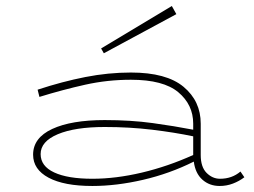

<svg xmlns="http://www.w3.org/2000/svg" viewBox="-20 -608 845 638"><path d="M287 10Q193 10 141.5 -17.5Q90 -45 90 -94Q90 -150 153.5 -179.5Q217 -209 328 -209Q415 -209 487.5 -199Q560 -189 622 -177V-197Q622 -260 572.5 -301.5Q523 -343 415 -343Q337 -343 263 -326.5Q189 -310 111 -286L105 -310Q187 -337 263.5 -352Q340 -367 415 -367Q533 -367 590 -319.5Q647 -272 647 -197V-93Q647 -53 666.5 -33.5Q686 -14 711 -14Q751 -14 779 -38L792 -19Q775 -6 754 2Q733 10 710 10Q676 10 652.5 -11Q629 -32 624 -71Q544 -31 455.5 -10.5Q367 10 287 10ZM115 -96Q115 -56 160 -35Q205 -14 287 -14Q365 -14 451.5 -34.5Q538 -55 622 -93V-155Q560 -168 485 -177Q410 -186 328 -186Q229 -186 172 -162Q115 -138 115 -96ZM316 -447 551 -588 566 -561 325 -431Z"/></svg>

Font: Padyakke Expanded One
Style: Regular
Weight: 400
Designer: James Puckett
Foundry: Dunwich Type Founders
Version: Version 1.500; ttfautohint (v1.8.4.7-5d5b)